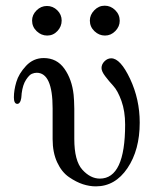

<svg xmlns="http://www.w3.org/2000/svg" viewBox="-20 -644 540 675"><path d="M28.8 -301.8Q28.8 -326.7 37.4 -355.7Q45.9 -384.8 71.5 -412.4Q97.2 -439.9 133.8 -439.9Q179.7 -439.9 206.3 -402.6Q232.9 -365.2 238.8 -311Q240.7 -293.9 241.2 -261.2V-155.8Q241.2 -78.6 269.5 -47.4Q297.9 -16.1 331.1 -16.1Q419.9 -16.1 419.9 -206.1Q419.9 -252.9 407 -289.1Q394 -325.2 378.4 -342Q362.8 -358.9 349.9 -376Q336.9 -393.1 336.9 -404.8Q336.9 -418 347.4 -428.5Q357.9 -439 371.1 -439Q403.3 -439 437.3 -366.9Q471.2 -294.9 471.2 -212.9Q471.2 -116.7 428 -52.7Q384.8 11.2 316.9 11.2Q294.9 11.2 271.5 3.7Q248 -3.9 222.4 -21.5Q196.8 -39.1 180.9 -73.5Q165 -107.9 165 -154.8V-263.2Q165 -388.2 108.9 -388.2Q101.1 -388.2 92 -384.5Q83 -380.9 71.5 -363.5Q60.1 -346.2 56.2 -315.9Q56.2 -314.9 55.7 -309.1Q55.2 -303.2 54.7 -299.1Q54.2 -294.9 52.5 -290Q50.8 -285.2 47.9 -282Q44.9 -278.8 41 -278.8Q28.8 -278.8 28.8 -301.8ZM92.8 -571.8Q92.8 -591.8 108.4 -607.4Q124 -623 145 -623Q166 -623 181.4 -607.9Q196.8 -592.8 196.8 -571.8Q196.8 -550.8 181.9 -534.9Q167 -519 146 -519Q125 -519 108.9 -534.4Q92.8 -549.8 92.8 -571.8ZM295.9 -571.8Q295.9 -591.8 311.5 -607.9Q327.1 -624 348.1 -624Q369.1 -624 385 -608.4Q400.9 -592.8 400.9 -570.8Q400.9 -550.8 385.5 -534.9Q370.1 -519 349.1 -519Q328.1 -519 312 -534.4Q295.9 -549.8 295.9 -571.8Z"/></svg>

Font: CMU Serif Upright Italic
Style: UprightItalic
Weight: 500
Version: Version 0.7.0